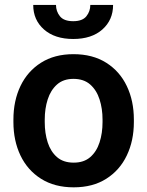

<svg xmlns="http://www.w3.org/2000/svg" viewBox="-20 -761 606 790"><path d="M35.2 -258.8V-269Q35.2 -346.2 64.2 -407Q93.3 -467.8 148.7 -502.9Q204.1 -538.1 282.2 -538.1Q361.3 -538.1 417 -502.9Q472.7 -467.8 501.7 -407Q530.8 -346.2 530.8 -269V-258.8Q530.8 -182.1 501.7 -121.3Q472.7 -60.5 417.2 -25.4Q361.8 9.8 283.2 9.8Q204.6 9.8 148.9 -25.4Q93.3 -60.5 64.2 -121.3Q35.2 -182.1 35.2 -258.8ZM164.1 -269V-258.8Q164.1 -212.9 176.3 -175Q188.5 -137.2 214.6 -114.5Q240.7 -91.8 283.2 -91.8Q325.2 -91.8 351.3 -114.5Q377.4 -137.2 389.6 -175Q401.9 -212.9 401.9 -258.8V-269Q401.9 -314 389.6 -352.1Q377.4 -390.1 351.1 -413.3Q324.7 -436.5 282.2 -436.5Q240.7 -436.5 214.6 -413.3Q188.5 -390.1 176.3 -352.1Q164.1 -314 164.1 -269ZM351.6 -740.7H445.3Q445.3 -678.7 401.1 -639.6Q356.9 -600.6 281.2 -600.6Q205.6 -600.6 161.1 -639.6Q116.7 -678.7 116.7 -740.7H210.4Q210.4 -714.4 226.6 -694.1Q242.7 -673.8 281.2 -673.8Q319.3 -673.8 335.4 -694.1Q351.6 -714.4 351.6 -740.7Z"/></svg>

Font: Vazirmatn RD SemiBold
Style: Regular
Weight: 600
Designer: Saber Rastikerdar
Foundry: Saber Rastikerdar
Version: Version 32.102